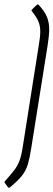

<svg xmlns="http://www.w3.org/2000/svg" viewBox="-47 -718 245 880"><path d="M-10 141 -25 120Q-27 118 -26.5 116Q-26 114 -24 112Q2 83 17.5 63Q33 43 42 19.5Q51 -4 57 -43L131 -512Q138 -552 137.5 -577Q137 -602 128 -622Q119 -642 99 -667Q97 -669 97.5 -671Q98 -673 101 -676L122 -696Q127 -699 130 -696Q158 -666 168.5 -639.5Q179 -613 178.5 -582.5Q178 -552 171 -508L96 -38Q89 7 80.5 35.5Q72 64 53.5 87.5Q35 111 -2 141Q-6 144 -10 141Z"/></svg>

Font: Sofia Sans Extra Condensed Light
Style: Italic
Weight: 300
Italic angle: -9°
Version: Version 4.100